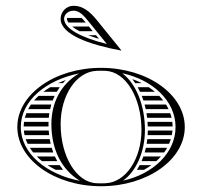

<svg xmlns="http://www.w3.org/2000/svg" viewBox="-20 -640 700 665"><path d="M216.7 -562H276.8C271.8 -568 267.1 -573.5 262.6 -578H212.4C212.1 -577 212 -576 212 -575C212 -571 213.6 -566.6 216.7 -562ZM230.2 -548C236.7 -542.7 245.1 -537.3 255.1 -532H301.2C296.9 -537.3 292.5 -542.7 288.2 -548ZM285.9 -518C297 -513.6 309.3 -509.4 322.8 -505.4C319.4 -509.6 316 -513.8 312.6 -518ZM399 -465 400 -466 314.3 -571.7C292.2 -599 266.9 -620 235 -620C210.2 -620 190 -599.8 190 -575C190 -520.5 289.1 -485.5 399 -465ZM350 -487.7C261 -509.6 202 -541.3 202 -575C202 -590.5 216.8 -603 235 -603C256.3 -603 271.9 -584 288 -564.1ZM125.3 -82H178.2C175.3 -87.2 172.6 -92.6 170.2 -98H107.5C113 -92.4 118.9 -87.1 125.3 -82ZM144.6 -68C153.4 -62.3 162.8 -56.9 172.7 -52H198.2C194.1 -57.2 190.2 -62.5 186.6 -68ZM62.6 -188C63.1 -182.6 63.9 -177.3 65.1 -172H150.2C149.6 -177.3 149.1 -182.6 148.7 -188ZM69 -158C70.9 -152.6 73.1 -147.2 75.7 -142H155.5C154.2 -147.3 153.2 -152.6 152.2 -158ZM83.5 -128C86.9 -122.5 90.7 -117.2 94.9 -112H164.5C162.5 -117.2 160.7 -122.6 159.1 -128ZM62 -202H148.1C148 -204.7 148 -207.3 148 -210C148 -212.7 148 -215.3 148.1 -218H63.3C62.5 -212.7 62.1 -207.4 62 -202ZM181 -352H197.9C201 -355.7 204.4 -359.3 207.8 -362.8C198.6 -359.5 189.6 -355.9 181 -352ZM154.1 -338C145.7 -333 137.7 -327.7 130.2 -322H176.7C179.8 -327.5 183.2 -332.8 186.9 -338ZM113.5 -308C108 -302.9 102.9 -297.5 98.1 -292H162.5C164.5 -297.4 166.8 -302.8 169.3 -308ZM87.3 -278C83.8 -272.8 80.5 -267.5 77.6 -262H153.6C154.8 -267.4 156.1 -272.8 157.7 -278ZM71.2 -248C69.2 -242.8 67.4 -237.4 66 -232H149C149.4 -237.4 150.1 -242.7 150.9 -248ZM470.3 -82H521.4C527.1 -87.1 532.4 -92.4 537.3 -98H476.6C474.6 -92.5 472.5 -87.2 470.3 -82ZM463.6 -68C460.8 -62.5 457.7 -57.1 454.4 -52H478.9C487.8 -56.9 496.2 -62.2 504.1 -68ZM492 -188C492 -182.6 491.8 -177.3 491.4 -172H575.2C576.3 -177.3 577 -182.6 577.5 -188ZM490.2 -158C489.6 -152.6 488.8 -147.3 487.9 -142H565.7C568 -147.2 570 -152.6 571.7 -158ZM485.2 -128C484 -122.6 482.6 -117.2 481.1 -112H548.5C552.3 -117.2 555.7 -122.5 558.8 -128ZM491.8 -202H578C577.9 -207.4 577.5 -212.7 576.8 -218H490.9C491.3 -212.7 491.6 -207.4 491.8 -202ZM448.4 -352H471.1C460.7 -357.4 449.6 -362.1 438.2 -366.1C441.8 -361.6 445.2 -356.9 448.4 -352ZM456.9 -338C459.8 -332.8 462.5 -327.5 465 -322H516.5C509.8 -327.7 502.7 -333 495.2 -338ZM471 -308C473.1 -302.8 475 -297.4 476.7 -292H545.3C541.1 -297.5 536.4 -302.9 531.5 -308ZM480.8 -278C482.2 -272.7 483.5 -267.4 484.7 -262H563.8C561.2 -267.5 558.3 -272.8 555 -278ZM487.3 -248C488.2 -242.7 488.9 -237.4 489.6 -232H574.3C573.1 -237.4 571.5 -242.8 569.6 -248ZM406.1 -14.3C452.9 -47.5 482 -115.9 482 -190C482 -273.3 452.1 -350.7 403.1 -386.3C507.2 -364.5 588 -291.4 588 -200C588 -109.4 508.7 -36.7 406.1 -14.3ZM190 -210C190 -309.7 244 -392.1 315 -394.7C320.3 -394.9 324.7 -395 330 -395C335.3 -395 339.7 -394.9 345 -394.7C416.4 -392.1 470 -300.4 470 -190C470 -90.3 416 -7.9 345 -5.3C339.7 -5.1 335.3 -5 330 -5C324.7 -5 320.3 -5.1 315 -5.3C243.6 -7.9 190 -99.6 190 -210ZM40 -200C40 -86.8 169.9 5 330 5C490.1 5 620 -86.8 620 -200C620 -313.2 490.1 -405 330 -405C169.9 -405 40 -313.2 40 -200ZM256.9 -13.7C142.2 -35.5 52 -107.8 52 -200C52 -291.5 140.7 -363.3 253.9 -385.7C191.1 -349 158 -284.5 158 -210C158 -127.2 189.7 -54.3 256.9 -13.7Z"/></svg>

Font: SortefaxS02
Style: Medium
Weight: 500
Designer: gluk
Foundry: gluk
Version: Version 0.261